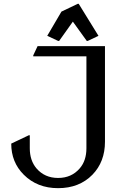

<svg xmlns="http://www.w3.org/2000/svg" viewBox="-20 -980 670 1010"><path d="M39.1 -224.6 131.8 -268.6H136.7V-200.2Q136.7 -135.7 171.9 -94.2Q215.3 -43.9 285.6 -43.9Q356 -43.9 399.4 -94.2Q434.6 -134.8 434.6 -200.2V-683.6H154.8V-688.5L177.7 -737.3H532.2V-234.4Q532.2 -128.9 466.3 -61Q397 9.8 285.6 9.8Q175.8 9.8 105 -61Q39.1 -126.5 39.1 -224.6ZM228.5 -791.5 303.2 -918.9 389.2 -960H394L498 -791.5L441.4 -764.6H436.5L363.3 -866.2L291 -764.6H286.1Z"/></svg>

Font: Nova Slim
Style: Book
Weight: 400
Version: Version 2.000